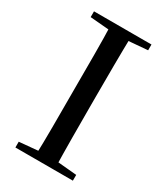

<svg xmlns="http://www.w3.org/2000/svg" viewBox="-183 -813 777 894"><g transform="rotate(30 205.5 -366.0)"><path d="M51 0V-31L193 -44H216L360 -31V0ZM150 0Q153 -84 153 -169Q153 -254 153 -339V-392Q153 -478 153 -562.5Q153 -647 150 -732H260Q258 -648 257.5 -563Q257 -478 257 -392V-340Q257 -254 257.5 -169.5Q258 -85 260 0ZM51 -701V-732H360V-701L216 -689H193Z"/></g></svg>

Font: Noto Serif JP ExtraLight Medium
Style: Regular
Weight: 500
Version: Version 2.003-H1;hotconv 1.1.1;makeotfexe 2.6.0